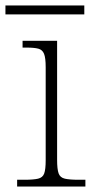

<svg xmlns="http://www.w3.org/2000/svg" viewBox="-34 -686 342 706"><path d="M29 0V-25H56Q89 -25 106 -29Q123 -33 128.5 -48Q134 -63 134 -97V-439Q134 -473 128 -488Q122 -503 107 -507Q92 -511 64 -511H49V-536H176V-98Q176 -64 181.5 -48.5Q187 -33 204.5 -29Q222 -25 255 -25H280V0ZM-14 -633V-666H276V-633Z"/></svg>

Font: Noto Serif Hebrew ExtraLight
Style: Regular
Weight: 250
Version: Version 2.003